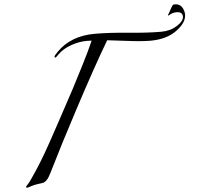

<svg xmlns="http://www.w3.org/2000/svg" viewBox="-65 -1091 1240 1176"><g transform="rotate(-5 555.0 -503.0)"><path d="M956 -863Q1012 -863 1054 -890Q1096 -917 1096 -944Q1096 -974 1058 -974Q1045 -974 1033.5 -970Q1022 -966 1016 -962Q1010 -958 1009 -958Q1006 -958 1006 -961Q1006 -962 1006.5 -963Q1007 -964 1008.5 -966.5Q1010 -969 1012 -972Q1014 -975 1017 -980.5Q1020 -986 1023 -992Q1036 -1018 1044 -1022Q1048 -1023 1052 -1023Q1082 -1023 1096 -1001.5Q1110 -980 1110 -955Q1110 -906 1047 -860Q984 -814 885 -814Q831 -814 737.5 -826Q644 -838 621 -840Q529 -685 396 -434Q289 -233 204 -61Q190 -32 178 -20Q166 -8 158 -5.5Q150 -3 124 0Q99 3 79 10Q59 17 55 17Q48 17 48 12Q48 9 51 6Q54 3 63 -7Q72 -17 82 -32Q147 -124 215 -248Q225 -266 290 -385.5Q355 -505 384 -560Q413 -615 457.5 -702.5Q502 -790 526 -846Q507 -847 497 -847Q450 -847 400.5 -830Q351 -813 319 -782Q299 -762 297 -762Q291 -762 291 -768Q291 -774 313 -796Q401 -886 549 -886Q636 -886 754 -874.5Q872 -863 956 -863Z"/></g></svg>

Font: Miama Nueva
Style: Medium
Weight: 400
Italic angle: -28°
Version: Version 1.0